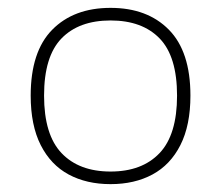

<svg xmlns="http://www.w3.org/2000/svg" viewBox="-20 -766 562 488"><path d="M58 -523Q58 -635 112.8 -690.5Q167.5 -746 261 -746Q354.5 -746 409.2 -690.5Q464 -635 464 -523Q464 -447.5 438.5 -397.2Q413 -347 367.5 -322.5Q322 -298 261 -298Q200 -298 154.5 -322.5Q109 -347 83.5 -397.2Q58 -447.5 58 -523ZM430 -523Q430 -622.5 385.8 -668.2Q341.5 -714 261 -714Q180.5 -714 136.2 -668.2Q92 -622.5 92 -523Q92 -423.5 136.5 -376.8Q181 -330 261 -330Q341 -330 385.5 -376.8Q430 -423.5 430 -523Z"/></svg>

Font: Encode Sans Expanded Thin
Style: Regular
Weight: 250
Width: 7
Designer: Multiple Designers
Foundry: Impallari Type
Version: Version 2.000